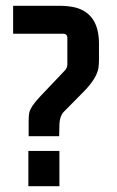

<svg xmlns="http://www.w3.org/2000/svg" viewBox="-20 -644 403 664"><path d="M184.6 -172.9 185.5 -213.9Q186.5 -241.2 199.2 -255.9Q201.2 -257.8 202.1 -258.8L272.5 -330.1Q314.5 -374 320.3 -408.2Q322.3 -420.9 322.3 -436.5V-493.2Q322.3 -596.7 240.2 -618.2Q215.8 -624 182.6 -624H25.4V-527.3H201.2Q211.9 -525.4 212.9 -515.6V-419.9Q211.9 -409.2 206.1 -402.3L118.2 -309.6Q85.9 -275.4 81.1 -253.9Q79.1 -243.2 79.1 -226.6V-172.9ZM185.5 0V-122.1H78.1V0Z"/></svg>

Font: Gemunu Libre
Style: Bold
Weight: 700
Designer: Pushpananda Ekanayake, Sol Matas, Kosala Senevirathne
Foundry: Mooniak
Version: Version 1.001